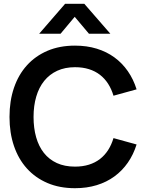

<svg xmlns="http://www.w3.org/2000/svg" viewBox="-20 -975 778 1010"><path d="M322.5 -955H423.5L560.5 -797.5H448L373 -886.5L298.5 -797.5H186ZM374.5 15Q293.5 15 229.8 -12.2Q166 -39.5 121.5 -88.8Q77 -138 53.5 -207Q30 -276 30 -360Q30 -444 53.5 -513Q77 -582 121.5 -631.2Q166 -680.5 229.8 -707.8Q293.5 -735 374.5 -735Q436.5 -735 488.8 -719Q541 -703 582 -673Q623 -643 652.5 -600.5Q682 -558 698.5 -505L577 -471.5Q566.5 -506.5 548.8 -534.2Q531 -562 505.8 -581.5Q480.5 -601 447.8 -611.2Q415 -621.5 374.5 -621.5Q322 -621.5 281.2 -602.8Q240.5 -584 212.8 -549.8Q185 -515.5 170.8 -467.2Q156.5 -419 156.5 -360Q156.5 -301 170.2 -252.8Q184 -204.5 211.2 -170.2Q238.5 -136 279.2 -117.2Q320 -98.5 374.5 -98.5Q415 -98.5 447.8 -108.8Q480.5 -119 505.8 -138.5Q531 -158 548.8 -185.8Q566.5 -213.5 577 -248.5L698.5 -215Q682 -162 652.5 -119.5Q623 -77 582 -47Q541 -17 488.8 -1Q436.5 15 374.5 15Z"/></svg>

Font: Vela Sans Bd
Style: Bold
Weight: 700
Designer: Principal design: Mikhail Sharanda - project Manrope.
Design modification: Ravid Balaliev
Foundry: Mikhail Sharanda
Version: Version 1.001